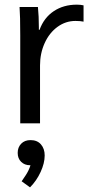

<svg xmlns="http://www.w3.org/2000/svg" viewBox="-20 -530 390 825"><path d="M56 0ZM67 -378Q67 -463 64 -500H143Q147 -460 147 -412V-402H150Q169 -454 211 -482Q253 -510 310 -510Q326 -510 339 -507V-437Q326 -440 304 -440Q262 -440 227 -414.5Q192 -389 172 -345Q152 -301 152 -249V0H67ZM172 138Q172 171 154.5 209Q137 247 109 275L73 249Q75 246 89.5 224.5Q104 203 111 180H109Q86 180 71 165.5Q56 151 56 127Q56 103 71 87.5Q86 72 111 72Q140 72 156 90.5Q172 109 172 138Z"/></svg>

Font: Sarabun
Style: Regular
Weight: 400
Designer: Suppakit Chalermlarp | Katatrad Co.,Ltd.
Foundry: Cadson Demak Co.,Ltd.
Version: Version 1.000; ttfautohint (v1.6)